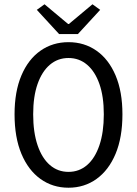

<svg xmlns="http://www.w3.org/2000/svg" viewBox="-20 -865 640 897"><path d="M300 12Q226 12 169 -29Q112 -70 80 -146.5Q48 -223 48 -331Q48 -437 80 -512.5Q112 -588 169 -628Q226 -668 300 -668Q374 -668 431 -628Q488 -588 520 -512.5Q552 -437 552 -331Q552 -223 520 -146.5Q488 -70 431 -29Q374 12 300 12ZM300 -62Q350 -62 387 -94Q424 -126 444.5 -186.5Q465 -247 465 -331Q465 -414 444.5 -472.5Q424 -531 387 -562.5Q350 -594 300 -594Q250 -594 213 -562.5Q176 -531 155.5 -472.5Q135 -414 135 -331Q135 -247 155.5 -186.5Q176 -126 213 -94Q250 -62 300 -62ZM256 -706 152 -819 188 -845 298 -753H302L412 -845L448 -819L344 -706Z"/></svg>

Font: Source Code Variable
Style: Regular
Weight: 400
Monospace: yes
Designer: Paul D. Hunt, Teo Tuominen
Foundry: Adobe Systems Incorporated
Version: Version 1.010;hotconv 1.0.106;makeotfexe 2.5.65593